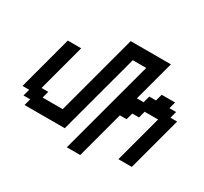

<svg xmlns="http://www.w3.org/2000/svg" viewBox="-193 -1150 1645 1550"><g transform="rotate(30 629.5 -375.0)"><path d="M591.3 125H716.3L833.5 -312.5H896L913.1 -375H975.6L992.2 -437.5H1117.2L1000 0H1125Q1147 -83 1191.7 -250Q1236.3 -417 1258.8 -500H1196.3L1213.4 -562.5H1150.9L1167.5 -625H1042.5L1025.9 -562.5H963.4L946.3 -500H883.8Q900.9 -562.5 934.1 -687.5Q967.3 -812.5 984.4 -875H609.4L408.7 -125H221.2L237.8 -187.5H175.3L292.5 -625H167.5Q145.5 -542 100.8 -375Q56.2 -208 33.7 -125H96.2L79.1 -62.5H141.6L125 0H500L701.2 -750H826.2Q787.1 -604.5 708.7 -312.5Q630.4 -20.5 591.3 125Z"/></g></svg>

Font: Faithful 32x
Style: Oblique
Weight: 400
Foundry: Faithful Resource Pack
Version: Version 1.0; January 27, 2023